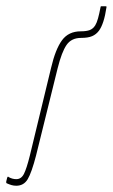

<svg xmlns="http://www.w3.org/2000/svg" viewBox="-37 -586 361 613"><path d="M15 7Q7 7 0 5Q-7 3 -16 -1Q-18 -3 -17 -7L-14 -19Q-13 -21 -12 -22Q-11 -23 -10 -21Q2 -14 15 -14Q31 -14 39.5 -31Q48 -48 58 -88L126 -369Q140 -429 161 -457.5Q182 -486 221 -486Q239 -486 249.5 -490Q260 -494 267 -505Q272 -513 276 -527.5Q280 -542 284 -563Q284 -566 286 -566H300Q304 -566 303 -563Q299 -536 293 -517.5Q287 -499 279 -488Q270 -476 257 -470.5Q244 -465 222 -465Q191 -465 175.5 -442.5Q160 -420 147 -368L78 -89Q64 -35 51.5 -14Q39 7 15 7Z"/></svg>

Font: Sofia Sans Extra Condensed Thin
Style: Italic
Weight: 250
Italic angle: -9°
Version: Version 4.100